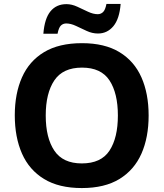

<svg xmlns="http://www.w3.org/2000/svg" viewBox="-20 -944 830 974"><path d="M734 -358Q734 -247 697.5 -164.5Q661 -82 586 -36Q511 10 395 10Q279 10 203.5 -36Q128 -82 91.5 -165Q55 -248 55 -359Q55 -469 91.5 -551.5Q128 -634 203.5 -679.5Q279 -725 396 -725Q511 -725 586 -679.5Q661 -634 697.5 -551.5Q734 -469 734 -358ZM212 -358Q212 -245 255.5 -180Q299 -115 395 -115Q493 -115 535.5 -180Q578 -245 578 -358Q578 -471 535.5 -536Q493 -601 396 -601Q299 -601 255.5 -536Q212 -471 212 -358ZM200 -773Q206 -850 236 -886.5Q266 -923 317 -923Q344 -923 372 -910Q400 -897 426.5 -884.5Q453 -872 476 -872Q491 -872 502.5 -882.5Q514 -893 520 -924H592Q586 -848 555 -811Q524 -774 477 -774Q448 -774 420 -787Q392 -800 365.5 -812.5Q339 -825 316 -825Q300 -825 289 -814.5Q278 -804 272 -773Z"/></svg>

Font: Noto Sans Syriac
Style: Bold
Weight: 700
Designer: Patrick Giasson and the Monotype Design Team
Foundry: Monotype Imaging Inc.
Version: Version 3.000; ttfautohint (v1.8.4.7-5d5b)